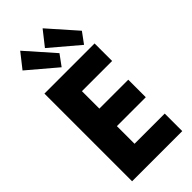

<svg xmlns="http://www.w3.org/2000/svg" viewBox="-346 -1210 1278 1278"><g transform="rotate(-45 293.5 -570.5)"><path d="M67.9 -1037.1 149.9 -1141.1 323.2 -944.8 267.1 -868.2ZM278.8 -1037.1 360.8 -1141.1 534.2 -944.8 478 -868.2ZM62 0V-825.2H534.2V-660.2H250V-496.1H522V-331.1H250V-165H534.2V0Z"/></g></svg>

Font: Hussar Preview
Style: Bold
Weight: 700
Foundry: Cannot Into Space Fonts, PlusOne Fonts
Version: Version 2.29RC2 "Millennial"